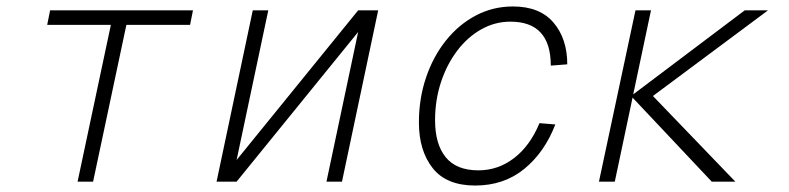

<svg xmlns="http://www.w3.org/2000/svg" viewBox="-20 -562 2440 594"><path d="M220 0 323 -485H126L135 -530H577L568 -485H371L268 0Z M650 0 762 -530H810L712 -67L1088 -530H1150L1038 0H990L1088 -463L712 0Z M1450 12Q1361 12 1318.5 -42Q1276 -96 1276 -183Q1276 -257 1298 -322Q1320 -387 1359.5 -436.5Q1399 -486 1452 -514Q1505 -542 1567 -542Q1650 -542 1692.5 -492Q1735 -442 1735 -363L1684 -359Q1684 -495 1559 -495Q1511 -495 1468.5 -471Q1426 -447 1394 -404.5Q1362 -362 1344 -307Q1326 -252 1326 -190Q1326 -116 1359 -75.5Q1392 -35 1460 -35Q1521 -35 1570.5 -73Q1620 -111 1649 -181L1698 -177Q1665 -91 1602 -39.5Q1539 12 1450 12Z M1833 0 1946 -530H1994L1939 -270L2284 -530H2356L2000 -265L2255 0H2182L1937 -260L1882 0Z"/></svg>

Font: Geist Mono ExtraLight
Style: Italic
Weight: 200
Italic angle: -12°
Monospace: yes
Designer: Basement.studio, Andrés Briganti, Mateo Zaragoza
Foundry: Basement.studio, Vercel, Andrés Briganti, Guido Ferreyra, Mateo Zaragoza
Version: Version 1.500; ttfautohint (v1.8.4.7-5d5b)